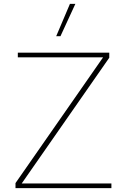

<svg xmlns="http://www.w3.org/2000/svg" viewBox="-20 -971 655 991"><path d="M341 -951H369L292 -784H270ZM92 -24 544 -673V-699H72V-675H512L60 -26V0H555V-24Z"/></svg>

Font: Prompt Thin
Style: Regular
Weight: 100
Designer: Katatrad Team
Foundry: CadsonDemak
Version: Version 1.030